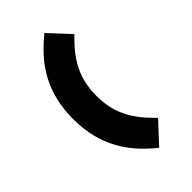

<svg xmlns="http://www.w3.org/2000/svg" viewBox="-246 -811 953 953"><g transform="rotate(-45 231.0 -334.0)"><path d="M232.9 -334Q232.9 -288.6 241.2 -250.2Q249.5 -211.9 266.6 -176.8Q283.7 -141.6 309.8 -108.4Q335.9 -75.2 372.1 -40L271 68.8Q226.1 33.2 189.2 -7.8Q152.3 -48.8 125.7 -97.7Q99.1 -146.5 84.5 -204.8Q69.8 -263.2 69.8 -334Q69.8 -404.8 84.5 -463.1Q99.1 -521.5 125.7 -570.3Q152.3 -619.1 189.2 -659.9Q226.1 -700.7 271 -736.8L372.1 -627.9Q335.9 -592.8 309.8 -559.6Q283.7 -526.4 266.6 -491.2Q249.5 -456.1 241.2 -417.7Q232.9 -379.4 232.9 -334Z"/></g></svg>

Font: REH Gaming
Style: Gaming
Weight: 700
Designer: Astigmatic (AOETI)
Foundry: Astigmatic (AOETI)
Version: Version 1.001 2011